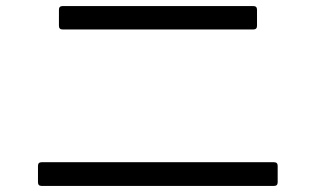

<svg xmlns="http://www.w3.org/2000/svg" viewBox="-20 -680 1040 632"><path d="M186 -660H814Q826 -660 826 -648V-595Q826 -583 814 -583H186Q174 -583 174 -595V-648Q174 -660 186 -660ZM117 -146H882Q894 -146 894 -134V-80Q894 -68 882 -68H117Q105 -68 105 -80V-134Q105 -146 117 -146Z"/></svg>

Font: LINE Seed JP_TTF Regular
Style: Regular
Weight: 400
Designer: LINE & Fontrix & Fontworks
Version: Version 1.002